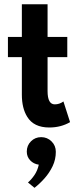

<svg xmlns="http://www.w3.org/2000/svg" viewBox="-20 -583 364 896"><path d="M210 12Q137.5 12 107 -38Q82 -78 82 -141V-316.5H17V-410.5H82V-563H202V-410.5H294V-316.5H202V-158Q202 -96 235.5 -96Q257.5 -96 276 -109.5L307 -13Q264 12 210 12ZM141 293.5 110.5 268.5Q125.5 256 140.2 234.8Q155 213.5 161 185.5Q136.5 182 120.8 165.2Q105 148.5 105 124.5Q105 96 124.5 76.5Q144 57 172 57Q200.5 57 220.5 76.8Q240.5 96.5 240.5 125.5Q240.5 161 225.8 192Q211 223 188.5 248.5Q166 274 141 293.5Z"/></svg>

Font: Lucymar Sans SemiBold
Style: Regular
Weight: 600
Foundry: The League of Moveable Type (original font) / Main changes by Cristiano Sobral with portions from Mirco Monsees
Version: Version 2.001;August 30, 2020;FontCreator 13.0.0.2681 64-bit